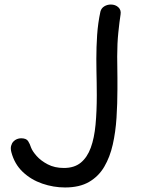

<svg xmlns="http://www.w3.org/2000/svg" viewBox="-20 -811 642 847"><path d="M423 -760Q427 -775 440 -783Q453 -791 469 -791Q489 -791 502 -779Q515 -767 512 -748Q507 -716 502 -667.5Q497 -619 497 -562Q497 -540 497.5 -516Q498 -492 498 -467.5Q498 -443 498 -417Q498 -354 494 -291.5Q490 -229 477.5 -173.5Q465 -118 440 -75.5Q415 -33 373 -8.5Q331 16 267 16Q216 16 166.5 -1Q117 -18 80.5 -52.5Q44 -87 30 -140Q26 -156 29 -167.5Q32 -179 39 -186.5Q46 -194 55 -197.5Q64 -201 73 -201Q96 -201 104 -188.5Q112 -176 117 -160Q123 -144 141.5 -123Q160 -102 190.5 -86Q221 -70 262 -70Q308 -70 336.5 -93.5Q365 -117 380.5 -159.5Q396 -202 401.5 -261Q407 -320 407 -391Q407 -420 406.5 -446.5Q406 -473 405.5 -499Q405 -525 405 -551Q405 -604 408.5 -656.5Q412 -709 423 -760Z"/></svg>

Font: Playpen Sans Deva
Style: Regular
Weight: 400
Designer: Pooja Saxena, Gunjan Panchal, Laura Meseguer, Veronika Burian, José Scaglione
Foundry: TypeTogether
Version: Version 2.000